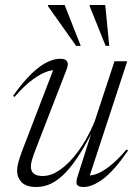

<svg xmlns="http://www.w3.org/2000/svg" viewBox="-20 -738 549 768"><path d="M291 -34.5 349 -217 356.5 -226Q328 -168.5 300.5 -124.5Q273 -80.5 245 -50.5Q217 -20.5 187.8 -5.2Q158.5 10 125.5 10Q85.5 10 67 -8.5Q48.5 -27 48.5 -55.5Q48.5 -70.5 53.2 -88.2Q58 -106 69.5 -137L199 -474L211.5 -455.5Q198 -460.5 172.8 -453.2Q147.5 -446 113 -421.5Q78.5 -397 38 -350L32.5 -355Q74 -413 108 -445Q142 -477 170 -490Q198 -503 220.5 -503Q242 -503 248.5 -492.2Q255 -481.5 246 -459L123.5 -143Q112.5 -114.5 108 -98.8Q103.5 -83 103.5 -73Q103.5 -51.5 116 -42.8Q128.5 -34 150 -34Q182.5 -34 213.5 -54.2Q244.5 -74.5 272.5 -107.2Q300.5 -140 322.5 -178.5Q344.5 -217 359 -253.5L438 -493H489L333.5 -19L322 -37.5Q338 -33.5 361.2 -40.5Q384.5 -47.5 416 -71.2Q447.5 -95 486.5 -140.5L492 -135.5Q436 -54.5 392.5 -22.2Q349 10 314.5 10Q293.5 10 288 0.8Q282.5 -8.5 291 -34.5ZM303 -554.5H284.5L171.5 -714L172 -718H238.5ZM417 -554.5H402.5L338.5 -714V-718H401Z"/></svg>

Font: Newsreader 60pt Light
Style: Italic
Weight: 300
Italic angle: -17°
Designer: Hugues Gentile
Foundry: Production Type
Version: Version 1.003